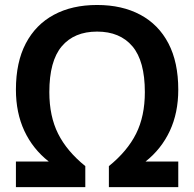

<svg xmlns="http://www.w3.org/2000/svg" viewBox="-20 -770 800 790"><path d="M45.5 0V-105.5H180.5Q115 -157 80.2 -231.5Q45.5 -306 45.5 -401Q45.5 -514 86.2 -591.5Q127 -669 201.8 -709.2Q276.5 -749.5 379.5 -749.5Q482.5 -749.5 557.5 -709.2Q632.5 -669 673 -591.5Q713.5 -514 713.5 -401Q713.5 -306 678.8 -231.5Q644 -157 579 -105.5H713.5V0H428V-86.5Q504 -148 540 -220Q576 -292 576 -391Q576 -519 524.8 -579.5Q473.5 -640 379.5 -640Q285.5 -640 234.2 -579.5Q183 -519 183 -391Q183 -292 219 -220Q255 -148 331 -86.5V0Z"/></svg>

Font: Encode Sans SmBold
Style: Regular
Weight: 600
Designer: Multiple Designers
Foundry: Impallari Type
Version: Version 3.002; ttfautohint (v1.8.3) -l 8 -r 50 -G 200 -x 14 